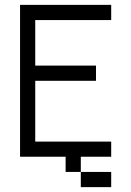

<svg xmlns="http://www.w3.org/2000/svg" viewBox="-20 -645 540 790"><path d="M437.5 125V62.5H312.5V125ZM437.5 0V-62.5H125Q125 -62.5 125 -312.5H375V-375H125V-562.5H437.5V-625H62.5Q62.5 -625 62.5 0H250V62.5H312.5V0Z"/></svg>

Font: Unifont
Style: Regular
Weight: 500
Version: Version 15.1.04